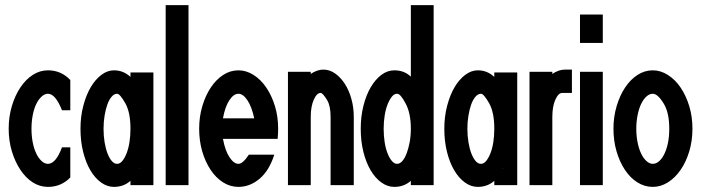

<svg xmlns="http://www.w3.org/2000/svg" viewBox="-20 -731 2762 756"><path d="M14.2 -224.1Q14.2 -271 26.6 -313Q39.1 -355 60.1 -386.5Q81.1 -418 108.9 -436Q136.7 -454.1 168.9 -454.1Q220.7 -454.1 256.8 -416V-296.9H224.1Q198.2 -361.8 168.9 -361.8Q155.8 -361.8 143.8 -350.8Q131.8 -339.8 122.8 -321.5Q113.8 -303.2 108.9 -277.6Q104 -252 104 -224.1Q104 -195.3 108.9 -170.2Q113.8 -145 122.8 -126.5Q131.8 -107.9 143.8 -96.9Q155.8 -85.9 168.9 -85.9Q199.7 -85.9 224.1 -150.9H256.8V-32.2Q220.7 4.9 168.9 4.9Q136.7 4.9 108.9 -12.9Q81.1 -30.8 60.1 -62.5Q39.1 -94.2 26.6 -135.5Q14.2 -176.8 14.2 -224.1Z M296.9 -224.1Q296.9 -272 307.9 -314Q318.8 -356 336.9 -387Q355 -418 378.9 -436Q402.8 -454.1 428.7 -454.1Q465.8 -454.1 493.7 -428.2V-445.8H584V-2H493.7V-19Q466.8 4.9 428.7 4.9Q401.9 4.9 377.9 -12.5Q354 -29.8 335.9 -60.3Q317.9 -90.8 307.4 -132.8Q296.9 -174.8 296.9 -224.1ZM387.7 -224.1Q387.7 -196.3 391.8 -171.1Q396 -146 403.3 -127Q410.6 -107.9 420.2 -96.9Q429.7 -85.9 440.9 -85.9Q452.1 -85.9 461.4 -96.9Q470.7 -107.9 478.3 -127Q485.8 -146 489.7 -170.9Q493.7 -195.8 493.7 -224.1Q493.7 -288.1 473.6 -324.2Q452.1 -361.8 441.4 -361.8Q441.4 -361.8 440.9 -361.8Q429.7 -361.8 419.7 -350.3Q409.7 -338.9 402.8 -319.8Q396 -300.8 391.8 -275.9Q387.7 -251 387.7 -224.1ZM526.9 -66.9H529.8L527.8 -67.9Q527.8 -66.9 526.9 -66.9Z M632.3 -2V-710.9H722.2V-2Z M764.2 -224.1Q764.2 -271 776.6 -313Q789.1 -355 810.1 -386.5Q831.1 -418 858.9 -436Q886.7 -454.1 918.9 -454.1Q949.7 -454.1 978.3 -436Q1006.8 -418 1028.3 -386.5Q1049.8 -355 1062.5 -313.5Q1075.2 -272 1075.2 -224.1Q1075.2 -215.3 1074.7 -205.6Q1074.2 -195.8 1073.2 -184.1H857.9Q866.7 -137.2 883.8 -111.6Q900.9 -85.9 918.9 -85.9Q936 -85.9 960 -122.1H1060.1Q1040 -59.1 1002 -27.1Q963.9 4.9 918.9 4.9Q886.7 4.9 858.4 -12.9Q830.1 -30.8 809.1 -62.5Q788.1 -94.2 776.1 -135.5Q764.2 -176.8 764.2 -224.1ZM857.9 -265.1H981Q971.2 -311 954.1 -336.4Q937 -361.8 918.9 -361.8Q899.9 -361.8 883.1 -336.4Q866.2 -311 857.9 -265.1Z M1113.8 -2V-448.2H1203.6V-439.9Q1214.8 -447.8 1227.8 -452.4Q1240.7 -457 1252.9 -457Q1277.8 -457 1299.3 -441.9Q1320.8 -426.8 1337.4 -401.4Q1354 -376 1363.5 -342Q1373 -308.1 1373 -271V-2H1281.7V-271Q1281.7 -314 1268.1 -336.9Q1251 -364.7 1242.7 -365.2Q1227.5 -365.2 1215.6 -338.6Q1203.6 -312 1203.6 -271V-2Z M1400.4 -224.1Q1400.4 -272 1410.9 -314Q1421.4 -356 1439.5 -387Q1457.5 -418 1481.4 -436Q1505.4 -454.1 1532.7 -454.1Q1571.8 -454.1 1597.7 -429.2V-710.9H1687.5V-2H1597.7V-19Q1570.8 4.9 1532.7 4.9Q1505.9 4.9 1481.7 -12.5Q1457.5 -29.8 1439.5 -60.3Q1421.4 -90.8 1410.9 -132.8Q1400.4 -174.8 1400.4 -224.1ZM1490.7 -224.1Q1490.7 -196.3 1494.6 -171.1Q1498.5 -146 1506.1 -127Q1513.7 -107.9 1523.2 -96.9Q1532.7 -85.9 1543.5 -85.9Q1554.7 -85.9 1564.2 -96.9Q1573.7 -107.9 1581.1 -127Q1588.4 -146 1593 -170.9Q1597.7 -195.8 1597.7 -224.1Q1597.7 -286.1 1576.7 -324.2Q1557.1 -361.8 1543.9 -361.8Q1543.9 -361.8 1543.5 -361.8Q1532.2 -361.8 1522.9 -350.3Q1513.7 -338.9 1506.1 -319.8Q1498.5 -300.8 1494.6 -275.9Q1490.7 -251 1490.7 -224.1ZM1630.4 -66.9H1633.3L1631.3 -67.9Q1631.3 -66.9 1630.4 -66.9Z M1729.5 -224.1Q1729.5 -272 1740.5 -314Q1751.5 -356 1769.5 -387Q1787.6 -418 1811.5 -436Q1835.4 -454.1 1861.3 -454.1Q1898.4 -454.1 1926.3 -428.2V-445.8H2016.6V-2H1926.3V-19Q1899.4 4.9 1861.3 4.9Q1834.5 4.9 1810.5 -12.5Q1786.6 -29.8 1768.6 -60.3Q1750.5 -90.8 1740 -132.8Q1729.5 -174.8 1729.5 -224.1ZM1820.3 -224.1Q1820.3 -196.3 1824.5 -171.1Q1828.6 -146 1835.9 -127Q1843.3 -107.9 1852.8 -96.9Q1862.3 -85.9 1873.5 -85.9Q1884.8 -85.9 1894 -96.9Q1903.3 -107.9 1910.9 -127Q1918.5 -146 1922.4 -170.9Q1926.3 -195.8 1926.3 -224.1Q1926.3 -288.1 1906.2 -324.2Q1884.8 -361.8 1874 -361.8Q1874 -361.8 1873.5 -361.8Q1862.3 -361.8 1852.3 -350.3Q1842.3 -338.9 1835.4 -319.8Q1828.6 -300.8 1824.5 -275.9Q1820.3 -251 1820.3 -224.1ZM1959.5 -66.9H1962.4L1960.4 -67.9Q1960.4 -66.9 1959.5 -66.9Z M2064.9 -2V-448.2H2154.8V-439.9Q2166 -447.8 2179 -452.4Q2191.9 -457 2204.1 -457H2231.9V-365.2H2193.8Q2178.7 -365.2 2166.7 -338.6Q2154.8 -312 2154.8 -271V-2Z M2263.7 -2V-448.2H2353.5V-2ZM2263.7 -562V-673.8H2353.5V-562Z M2395.5 -224.1Q2395.5 -271 2408 -313Q2420.4 -355 2441.4 -386.5Q2462.4 -418 2490.2 -436Q2518.1 -454.1 2550.3 -454.1Q2581.1 -454.1 2609.6 -436Q2638.2 -418 2659.7 -386.5Q2681.2 -355 2693.8 -313.5Q2706.5 -272 2706.5 -224.1Q2706.5 -176.3 2693.8 -134.5Q2681.2 -92.8 2659.7 -61.8Q2638.2 -30.8 2609.9 -12.9Q2581.5 4.9 2550.3 4.9Q2518.1 4.9 2489.7 -12.9Q2461.4 -30.8 2440.4 -62.5Q2419.4 -94.2 2407.5 -135.5Q2395.5 -176.8 2395.5 -224.1ZM2485.4 -224.1Q2485.4 -195.3 2490.5 -170.2Q2495.6 -145 2504.4 -126.5Q2513.2 -107.9 2525.4 -96.9Q2537.6 -85.9 2550.3 -85.9Q2563.5 -85.9 2575.4 -96.4Q2587.4 -106.9 2596.4 -126Q2605.5 -145 2610.4 -169.9Q2615.2 -194.8 2615.2 -224.1Q2615.2 -286.6 2594.2 -321.8Q2570.3 -361.8 2550.3 -361.8Q2537.1 -361.8 2525.1 -350.8Q2513.2 -339.8 2504.4 -321.5Q2495.6 -303.2 2490.5 -277.6Q2485.4 -252 2485.4 -224.1Z"/></svg>

Font: Fundamental  Brigade Condensed
Style: Regular
Weight: 400
Width: 3
Designer: Peter Wiegel, original typeface by Carl Albert Fahrenwaldt 1901
Foundry: Peter Wiegel
Version: Version 0.000 2012 initial release